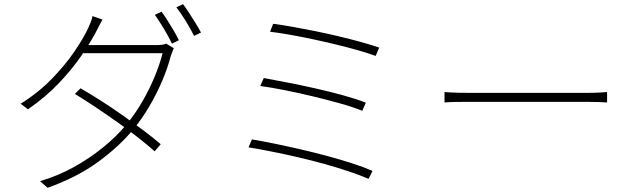

<svg xmlns="http://www.w3.org/2000/svg" viewBox="-20 -850 3040 920"><path d="M754 -794Q767 -777 782 -753Q797 -729 812 -704Q827 -679 837 -657L804 -641Q790 -671 766 -711Q742 -751 722 -779ZM857 -830Q871 -812 886.5 -787.5Q902 -763 917.5 -738.5Q933 -714 943 -694L910 -678Q893 -712 870 -749.5Q847 -787 825 -815ZM366 -427Q416 -398 467.5 -365Q519 -332 569 -296.5Q619 -261 665.5 -226.5Q712 -192 750 -159L721 -125Q685 -157 639 -193Q593 -229 542 -265Q491 -301 439.5 -335.5Q388 -370 339 -400ZM813 -619Q809 -612 805 -599.5Q801 -587 798 -581Q784 -526 758 -464.5Q732 -403 696.5 -342Q661 -281 617 -228Q551 -148 450.5 -74.5Q350 -1 208 50L172 18Q257 -7 333 -49Q409 -91 473 -143Q537 -195 584 -251Q627 -303 661.5 -362.5Q696 -422 721 -482.5Q746 -543 759 -595H362L383 -634H727Q745 -634 756.5 -635.5Q768 -637 776 -641ZM471 -756Q463 -742 454.5 -725.5Q446 -709 440 -697Q413 -646 369.5 -582.5Q326 -519 263 -452.5Q200 -386 114 -326L79 -353Q164 -406 228.5 -472.5Q293 -539 336.5 -603Q380 -667 402 -714Q406 -723 413.5 -740.5Q421 -758 423 -773Z M1289 -736Q1328 -731 1379 -722Q1430 -713 1487 -701.5Q1544 -690 1601 -676.5Q1658 -663 1708.5 -649Q1759 -635 1797 -622L1780 -582Q1742 -596 1692.5 -610Q1643 -624 1587 -637.5Q1531 -651 1474.5 -663Q1418 -675 1366.5 -684Q1315 -693 1274 -698ZM1244 -476Q1293 -467 1357.5 -454.5Q1422 -442 1491 -426.5Q1560 -411 1623.5 -393.5Q1687 -376 1733 -358L1716 -319Q1672 -337 1609.5 -354.5Q1547 -372 1478.5 -388.5Q1410 -405 1344.5 -418Q1279 -431 1227 -438ZM1187 -182Q1236 -174 1296.5 -161.5Q1357 -149 1422 -134Q1487 -119 1550 -102Q1613 -85 1668.5 -67Q1724 -49 1765 -31L1746 7Q1707 -10 1652 -28.5Q1597 -47 1534 -64.5Q1471 -82 1406 -97Q1341 -112 1280.5 -124Q1220 -136 1171 -144Z M2110 -409Q2123 -408 2140 -407Q2157 -406 2180 -405.5Q2203 -405 2232 -405Q2240 -405 2271.5 -405Q2303 -405 2348.5 -405Q2394 -405 2448 -405Q2502 -405 2556.5 -405Q2611 -405 2659 -405Q2707 -405 2741 -405Q2775 -405 2789 -405Q2829 -405 2852 -406.5Q2875 -408 2889 -409V-359Q2876 -360 2850.5 -361Q2825 -362 2790 -362Q2776 -362 2741.5 -362Q2707 -362 2659 -362Q2611 -362 2556.5 -362Q2502 -362 2448.5 -362Q2395 -362 2349 -362Q2303 -362 2272 -362Q2241 -362 2232 -362Q2192 -362 2161 -361.5Q2130 -361 2110 -359Z"/></svg>

Font: Noto Sans KR ExtraLight
Style: Regular
Weight: 250
Designer: Ryoko NISHIZUKA  (kana, bopomofo & ideographs); Paul D. Hunt (Latin, Greek & Cyrillic); Sandoll Communications , Soo-you
Foundry: Adobe
Version: Version 2.004-H2;hotconv 1.0.118;makeotfexe 2.5.65603